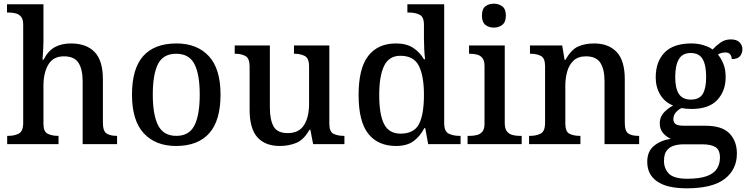

<svg xmlns="http://www.w3.org/2000/svg" viewBox="-20 -783 4063 1043"><path d="M19 0V-45H25Q59 -45 82.5 -57.5Q106 -70 106 -116V-649Q106 -678 94.5 -692Q83 -706 65 -710.5Q47 -715 27 -715H18V-760H216V-555Q216 -535 214.5 -512.5Q213 -490 212 -474.5Q211 -459 211 -459H217Q241 -507 278 -527Q315 -547 365 -547Q449 -547 494 -500.5Q539 -454 539 -352V-117Q539 -70 559.5 -57.5Q580 -45 613 -45H616V0H429V-341Q429 -406 406.5 -441.5Q384 -477 327 -477Q269 -477 242.5 -432Q216 -387 216 -317V-111Q216 -68 239 -56.5Q262 -45 295 -45H298V0Z M936 10Q825 10 761 -59Q697 -128 697 -269Q697 -410 758 -478.5Q819 -547 939 -547Q1050 -547 1114 -478.5Q1178 -410 1178 -269Q1178 -128 1116.5 -59Q1055 10 936 10ZM938 -45Q1008 -45 1036.5 -102Q1065 -159 1065 -269Q1065 -380 1036 -435.5Q1007 -491 937 -491Q867 -491 838.5 -435.5Q810 -380 810 -269Q810 -159 839 -102Q868 -45 938 -45Z M1500 10Q1421 10 1378.5 -37Q1336 -84 1336 -187V-422Q1336 -466 1313.5 -478.5Q1291 -491 1258 -491H1255V-536H1446V-198Q1446 -133 1466 -96.5Q1486 -60 1543 -60Q1604 -60 1631.5 -103.5Q1659 -147 1659 -219V-421Q1659 -467 1635.5 -479Q1612 -491 1580 -491H1577V-536H1769V-111Q1769 -67 1792 -56Q1815 -45 1847 -45H1851V0H1681L1666 -78H1661Q1630 -23 1589 -6.5Q1548 10 1500 10Z M2132 10Q2033 10 1980.5 -56.5Q1928 -123 1928 -267Q1928 -412 1980.5 -479.5Q2033 -547 2131 -547Q2188 -547 2224.5 -523Q2261 -499 2283 -461H2289Q2286 -486 2284.5 -518Q2283 -550 2283 -574V-649Q2283 -692 2258.5 -703.5Q2234 -715 2201 -715H2193V-760H2393V-114Q2393 -69 2417.5 -57Q2442 -45 2475 -45H2482V0H2306L2290 -87H2285Q2262 -42 2226 -16Q2190 10 2132 10ZM2156 -57Q2229 -57 2256 -109Q2283 -161 2283 -268Q2283 -370 2255.5 -425Q2228 -480 2155 -480Q2093 -480 2066.5 -425Q2040 -370 2040 -267Q2040 -161 2066.5 -109Q2093 -57 2156 -57Z M2663 -633Q2635 -633 2616.5 -648Q2598 -663 2598 -698Q2598 -734 2616.5 -748.5Q2635 -763 2663 -763Q2689 -763 2708.5 -748.5Q2728 -734 2728 -698Q2728 -663 2708.5 -648Q2689 -633 2663 -633ZM2520 0V-45H2533Q2553 -45 2571 -49.5Q2589 -54 2600.5 -68Q2612 -82 2612 -111V-425Q2612 -454 2600.5 -468Q2589 -482 2571 -486.5Q2553 -491 2533 -491H2528V-536H2722V-115Q2722 -84 2733.5 -69.5Q2745 -55 2763 -50Q2781 -45 2801 -45H2814V0Z M2854 0V-45H2860Q2894 -45 2917.5 -57.5Q2941 -70 2941 -116V-424Q2941 -467 2918.5 -479Q2896 -491 2863 -491H2859V-536H3034L3047 -458H3052Q3083 -514 3121 -530.5Q3159 -547 3207 -547Q3286 -547 3330 -500.5Q3374 -454 3374 -352V-117Q3374 -70 3393.5 -57.5Q3413 -45 3447 -45H3452V0H3264V-341Q3264 -406 3241.5 -441.5Q3219 -477 3163 -477Q3121 -477 3096.5 -454.5Q3072 -432 3061.5 -395.5Q3051 -359 3051 -317V-111Q3051 -68 3073.5 -56.5Q3096 -45 3129 -45H3133V0Z M3711 240Q3603 240 3549.5 202.5Q3496 165 3496 96Q3496 39 3533 9Q3570 -21 3624 -29Q3602 -38 3583 -59Q3564 -80 3564 -113Q3564 -144 3582 -166.5Q3600 -189 3636 -210Q3592 -227 3567 -268Q3542 -309 3542 -362Q3542 -448 3590 -497.5Q3638 -547 3736 -547Q3772 -547 3803.5 -537Q3835 -527 3851 -514Q3869 -534 3893.5 -551.5Q3918 -569 3950 -569Q3982 -569 3997.5 -553Q4013 -537 4013 -516Q4013 -494 4000 -478Q3987 -462 3955 -462Q3955 -476 3947 -487Q3939 -498 3921 -498Q3898 -498 3880 -487Q3898 -465 3910 -435Q3922 -405 3922 -364Q3922 -289 3876.5 -240Q3831 -191 3736 -191Q3724 -191 3707.5 -192.5Q3691 -194 3682 -196Q3664 -187 3651 -172Q3638 -157 3638 -136Q3638 -118 3650 -109Q3662 -100 3696 -100H3811Q3903 -100 3943 -58Q3983 -16 3983 51Q3983 138 3916.5 189Q3850 240 3711 240ZM3733 -242Q3779 -242 3797.5 -272.5Q3816 -303 3816 -365Q3816 -429 3797 -462Q3778 -495 3732 -495Q3687 -495 3667.5 -461Q3648 -427 3648 -364Q3648 -303 3668 -272.5Q3688 -242 3733 -242ZM3713 188Q3781 188 3820 173.5Q3859 159 3875 133Q3891 107 3891 73Q3891 31 3866.5 16Q3842 1 3795 1H3692Q3666 1 3642 8Q3618 15 3602.5 34Q3587 53 3587 91Q3587 134 3614.5 161Q3642 188 3713 188Z"/></svg>

Font: Noto Serif Toto Medium
Style: Regular
Weight: 500
Designer: Monotype Design Team
Foundry: Monotype Imaging Inc.
Version: Version 2.001; ttfautohint (v1.8.4.7-5d5b)